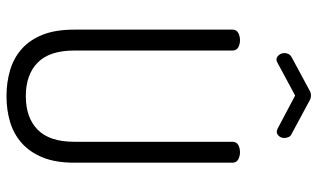

<svg xmlns="http://www.w3.org/2000/svg" viewBox="-218 -778 1001 606"><g transform="rotate(90 283.0 -474.5)"><path d="M177 -849Q175 -848 172.5 -847Q170 -846 168 -846Q160 -846 153.5 -853.5Q147 -861 147 -872Q147 -878 150 -884Q153 -890 160 -894L264 -950Q272 -955 281 -955Q290 -955 298 -950L402 -894Q409 -891 412 -884.5Q415 -878 415 -871Q415 -861 409 -854Q403 -847 395 -847Q393 -847 390 -848Q387 -849 385 -850L281 -905ZM427 -707Q427 -720 437 -725.5Q447 -731 460 -731Q472 -731 482.5 -725.5Q493 -720 493 -707V-208Q493 -149 476.5 -108.5Q460 -68 431.5 -42.5Q403 -17 365 -5.5Q327 6 283 6Q239 6 200.5 -5.5Q162 -17 133.5 -42.5Q105 -68 89 -108.5Q73 -149 73 -208V-707Q73 -720 83.5 -725.5Q94 -731 106 -731Q119 -731 129 -725.5Q139 -720 139 -707V-208Q139 -130 177 -92.5Q215 -55 283 -55Q351 -55 389 -92.5Q427 -130 427 -208Z"/></g></svg>

Font: AkaAcidDosis
Style: Regular
Weight: 400
Designer: Edgar Tolentino, Pablo Impallari, Igino Marini, Aka-Acid
Foundry: Edgar Tolentino, Pablo Impallari, Igino Marini, Cyberella
Version: Version 1.007